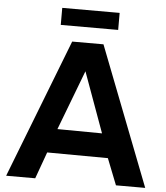

<svg xmlns="http://www.w3.org/2000/svg" viewBox="-61 -980 895 1033"><g transform="rotate(5 387.0 -463.0)"><path d="M543 -834V-926H233V-834ZM548 -142 604 0H762L471 -750H302L11 0H168L220 -144ZM505 -272 264 -274 387 -597Z"/></g></svg>

Font: Oakes Bold
Style: Regular
Weight: 700
Designer: Samuel Oakes
Foundry: Samuel Oakes
Version: Version 1.003;PS 001.003;hotconv 1.0.88;makeotf.lib2.5.64775